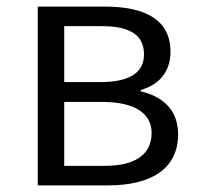

<svg xmlns="http://www.w3.org/2000/svg" viewBox="-20 -560 603 580"><path d="M94 0H307C432 0 518 -47 518 -154C518 -233 466 -270 405 -284V-288C460 -304 495 -342 495 -404C495 -501 417 -540 298 -540H94ZM174 -312V-481H289C378 -481 415 -450 415 -396C415 -344 377 -312 283 -312ZM174 -59V-252H290C387 -252 438 -217 438 -159C438 -95 391 -59 297 -59Z"/></svg>

Font: Noto Sans HK DemiLight
Style: Regular
Weight: 350
Designer: Ryoko NISHIZUKA 西塚涼子 (kana, bopomofo & ideographs); Paul D. Hunt (Latin, Greek & Cyrillic); Sandoll Communications 산돌커뮤니
Foundry: Adobe
Version: Version 2.004;hotconv 1.0.118;makeotfexe 2.5.65603